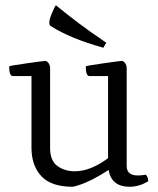

<svg xmlns="http://www.w3.org/2000/svg" viewBox="-20 -700 603 732"><path d="M100 -410H29Q15 -410 15 -447Q15 -449 81.5 -458.5Q148 -468 155 -468Q171 -459 171 -440V-136Q171 -87 199 -67Q227 -47 265 -47Q325 -47 392 -97V-410H321Q307 -410 307 -447Q307 -449 373.5 -458.5Q440 -468 447 -468Q463 -459 463 -440V-67Q463 -31 506 -31Q518 -31 536 -34Q545 -25 545 -9Q511 12 474 12Q405 12 394 -52Q328 -9 280 6Q262 12 257 12Q175 12 137.5 -28.5Q100 -69 100 -137ZM385 -537 374 -518Q248 -553 173 -601Q168 -604 168 -615Q168 -626 178 -650Q188 -674 193 -680Q285 -605 358 -556Z"/></svg>

Font: Mate
Style: Regular
Weight: 400
Designer: Eduardo Rodriguez Tunni
Foundry: Eduardo Rodriguez Tunni
Version: Version 1.002